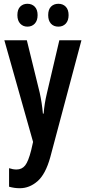

<svg xmlns="http://www.w3.org/2000/svg" viewBox="-20 -849 455 1016"><path d="M3 -636H122L190 -359Q202 -305 207 -248H211Q213 -274 217 -300Q221 -326 229 -359L294 -636H411L246 -17Q221 73 178.5 110Q136 147 85 147Q70 147 56 145Q42 143 28 139V41Q49 48 67 48Q96 48 113 26.5Q130 5 145 -54L155 -98ZM72 -769Q72 -799 87 -814Q102 -829 125 -829Q149 -829 164 -813.5Q179 -798 179 -769Q179 -740 164 -724Q149 -708 125 -708Q102 -708 87 -724Q72 -740 72 -769ZM235 -769Q235 -799 250 -814Q265 -829 289 -829Q313 -829 328 -813.5Q343 -798 343 -769Q343 -740 328 -724Q313 -708 289 -708Q264 -708 249.5 -724Q235 -740 235 -769Z"/></svg>

Font: Noto Sans Kannada UI ExtraCondensed SemiBold
Style: Regular
Weight: 600
Width: 2
Designer: Jelle Bosma - Monotype Design Team
Foundry: Monotype Imaging Inc.
Version: Version 2.005; ttfautohint (v1.8.4.7-5d5b)